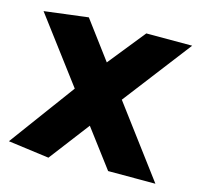

<svg xmlns="http://www.w3.org/2000/svg" viewBox="-102 -792 950 914"><g transform="rotate(15 373.5 -335.5)"><path d="M504 0 364 -186 213 12 11 -15 249 -338 10 -656 226 -683 364 -498 510 -680H736L479 -345L737 0Z"/></g></svg>

Font: Palanquin Dark
Style: Bold
Weight: 700
Designer: Pria Ravichandran
Version: Version 1.000